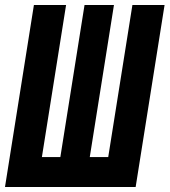

<svg xmlns="http://www.w3.org/2000/svg" viewBox="-26 -750 680 770"><path d="M-6 0 110 -730H239L142 -120H216L313 -730H431L334 -120H408L505 -730H634L518 0Z"/></svg>

Font: JetBrains Mono ExtraBold
Style: Italic
Weight: 800
Italic angle: -9°
Monospace: yes
Designer: Philipp Nurullin, Konstantin Bulenkov
Foundry: JetBrains
Version: Version 2.305; ttfautohint (v1.8.4.7-5d5b)